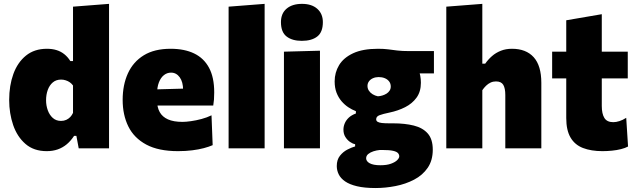

<svg xmlns="http://www.w3.org/2000/svg" viewBox="-20 -768 3293 994"><path d="M222 14.5Q155 14.5 112 -22.8Q69 -60 48.2 -120.5Q27.5 -181 27.5 -250.5Q27.5 -325 49.2 -385Q71 -445 114.5 -480.2Q158 -515.5 223 -515.5Q250.5 -515.5 273 -508.5Q295.5 -501.5 313.2 -487.2Q331 -473 344 -452H358V-493Q358 -553.5 358 -612.5Q358 -671.5 358 -733.5L544.5 -748Q544.5 -689.5 544.5 -626.5Q544.5 -563.5 544.5 -493V-214.5Q544.5 -152 544.5 -102.5Q544.5 -53 544.5 0H387.5L375.5 -64.5H363.5Q346.5 -38.5 325.5 -21Q304.5 -3.5 278.8 5.5Q253 14.5 222 14.5ZM296 -142Q311 -142 323 -147.5Q335 -153 343.8 -162.2Q352.5 -171.5 358 -183.5V-325.5Q351 -335 341.5 -341.8Q332 -348.5 320.2 -352.2Q308.5 -356 296.5 -356Q270.5 -356 253.2 -341.2Q236 -326.5 227.2 -302.2Q218.5 -278 218.5 -249Q218.5 -222 227.2 -197.5Q236 -173 253.2 -157.5Q270.5 -142 296 -142Z M901.5 14.5Q800.5 14.5 737.2 -19.5Q674 -53.5 644.5 -113.2Q615 -173 615 -251Q615 -328.5 642.2 -388.2Q669.5 -448 724.5 -481.8Q779.5 -515.5 863.5 -515.5Q935 -515.5 985.2 -491.2Q1035.5 -467 1062.2 -417.2Q1089 -367.5 1089 -289.5Q1089 -269 1087.8 -253Q1086.5 -237 1084 -221.5L926 -276.5Q927 -282.5 927.5 -289.2Q928 -296 928 -301.5Q928 -343.5 910.5 -367.8Q893 -392 865.5 -392Q845 -392 828.8 -379.2Q812.5 -366.5 802.8 -341.8Q793 -317 793 -280V-248.5Q793 -212.5 806.8 -187.8Q820.5 -163 849.5 -150Q878.5 -137 925 -137Q943 -137 969.2 -140.8Q995.5 -144.5 1023.5 -152Q1051.5 -159.5 1075 -171L1081 -16.5Q1061.5 -8 1035 -1Q1008.5 6 975 10.2Q941.5 14.5 901.5 14.5ZM686 -221.5V-302.5L976.5 -310.5L1084 -292.5V-221.5Z M1163.5 0Q1163.5 -53 1163.5 -102.5Q1163.5 -152 1163.5 -214.5V-493Q1163.5 -553.5 1163.5 -613.2Q1163.5 -673 1163.5 -733.5L1350 -748Q1350 -689.5 1350 -626.5Q1350 -563.5 1350 -493V-214.5Q1350 -152 1350 -102.5Q1350 -53 1350 0Z M1450 0Q1450 -53 1450 -102.5Q1450 -152 1450 -214.5V-264.5Q1450 -317 1450 -357Q1450 -397 1450 -431.2Q1450 -465.5 1450 -500.5L1636.5 -505.5Q1636.5 -470 1636.5 -435Q1636.5 -400 1636.5 -359Q1636.5 -318 1636.5 -264.5V-214.5Q1636.5 -152 1636.5 -102.5Q1636.5 -53 1636.5 0ZM1542.5 -556.5Q1493 -556.5 1463.8 -579Q1434.5 -601.5 1434.5 -653.5Q1434.5 -698.5 1463.8 -723.2Q1493 -748 1543.5 -748Q1594 -748 1622.8 -722.2Q1651.5 -696.5 1651.5 -653.5Q1651.5 -601.5 1622.5 -579Q1593.5 -556.5 1542.5 -556.5Z M1924 205.5Q1867 205.5 1828.2 196.2Q1789.5 187 1766.5 171Q1743.5 155 1733.5 134.5Q1723.5 114 1723.5 91.5Q1723.5 59 1739.8 38.5Q1756 18 1778.2 6.5Q1800.5 -5 1818.5 -10V-21.5Q1805 -24 1791.2 -33.8Q1777.5 -43.5 1767.8 -59.2Q1758 -75 1758 -97Q1758 -113.5 1764.8 -129.5Q1771.5 -145.5 1785.5 -158.8Q1799.5 -172 1822.5 -180.5V-192.5Q1802.5 -200 1783.2 -212.8Q1764 -225.5 1748 -244.2Q1732 -263 1722.2 -288.2Q1712.5 -313.5 1712.5 -346.5Q1712.5 -392.5 1735.5 -430.8Q1758.5 -469 1808 -492.2Q1857.5 -515.5 1937 -515.5Q1967.5 -515.5 1990 -512.5Q2012.5 -509.5 2037 -506.5Q2061.5 -503.5 2099 -503.5H2226.5V-388Q2181.5 -388 2141.5 -388Q2101.5 -388 2059.5 -388L2107.5 -459Q2133 -438 2146 -408Q2159 -378 2159 -339.5Q2159 -293.5 2136.5 -262.5Q2114 -231.5 2077.2 -213Q2040.5 -194.5 1997.5 -185.5Q1961.5 -178 1944.5 -171.5Q1927.5 -165 1927.5 -150.5Q1927.5 -142 1934.8 -137.5Q1942 -133 1957.2 -131.2Q1972.5 -129.5 1996.5 -129.5H2015.5Q2076 -129.5 2122.2 -118Q2168.5 -106.5 2194.5 -77Q2220.5 -47.5 2220.5 7Q2220.5 62.5 2194.2 100.8Q2168 139 2124 162Q2080 185 2027.8 195.2Q1975.5 205.5 1924 205.5ZM1949.5 87.5Q1982.5 87.5 2004.2 79.5Q2026 71.5 2036.5 60.8Q2047 50 2047 41.5Q2047 32 2040.2 24.5Q2033.5 17 2015 12.8Q1996.5 8.5 1960 8.5H1946Q1930 10 1913.5 15.2Q1897 20.5 1886.2 29.5Q1875.5 38.5 1875.5 51.5Q1875.5 59 1880 65.5Q1884.5 72 1893.5 77Q1902.5 82 1916.5 84.8Q1930.5 87.5 1949.5 87.5ZM1936 -269.5Q1947.5 -270 1959.2 -273.5Q1971 -277 1981 -283.2Q1991 -289.5 1997 -298.8Q2003 -308 2003 -320Q2003 -335.5 1994.5 -346.5Q1986 -357.5 1972 -363.2Q1958 -369 1940.5 -369Q1924.5 -369 1911.2 -363.2Q1898 -357.5 1890.2 -347Q1882.5 -336.5 1882.5 -323Q1882.5 -309.5 1889.8 -298.5Q1897 -287.5 1909.2 -280Q1921.5 -272.5 1936 -269.5Z M2290.5 0Q2290.5 -53 2290.5 -102.5Q2290.5 -152 2290.5 -214.5V-493Q2290.5 -553.5 2290.5 -613.2Q2290.5 -673 2290.5 -733.5L2477 -748Q2477 -690 2477 -626.8Q2477 -563.5 2477 -493V-438.5H2492Q2507 -460 2527 -477.5Q2547 -495 2572.8 -505.2Q2598.5 -515.5 2630.5 -515.5Q2703.5 -515.5 2743 -471.8Q2782.5 -428 2782.5 -339Q2782.5 -306 2782.5 -275.8Q2782.5 -245.5 2782.5 -214.5Q2782.5 -152.5 2782.5 -102.8Q2782.5 -53 2782.5 0H2596Q2596 -53 2596 -101.5Q2596 -150 2596 -204V-276Q2596 -311 2585.5 -328.8Q2575 -346.5 2547.5 -346.5Q2532.5 -346.5 2519.8 -340.5Q2507 -334.5 2496.2 -324Q2485.5 -313.5 2477 -301V-204Q2477 -149.5 2477 -101.2Q2477 -53 2477 0Z M3099 14.5Q3040.5 14.5 2998.2 -1.8Q2956 -18 2933.8 -55.8Q2911.5 -93.5 2911.5 -157Q2911.5 -184 2911.5 -213.5Q2911.5 -243 2911.5 -278.2Q2911.5 -313.5 2911.5 -357Q2911.5 -400.5 2911.5 -455.5Q2911.5 -515.5 2911.5 -564Q2911.5 -612.5 2911.5 -663L3095.5 -694.5Q3095.5 -654.5 3095.5 -617.8Q3095.5 -581 3095.5 -542Q3095.5 -503 3095.5 -455.5V-219.5Q3095.5 -179 3109 -157.2Q3122.5 -135.5 3155 -135.5Q3169.5 -135.5 3186.8 -141Q3204 -146.5 3222 -158L3231.5 -9.5Q3217 -1.5 3195.2 4Q3173.5 9.5 3148.2 12Q3123 14.5 3099 14.5ZM2838.5 -362V-500.5H3230V-362Q3185 -362 3139.8 -362Q3094.5 -362 3052.5 -362H2968Z"/></svg>

Font: Commissioner Thin ExtraBold
Style: Regular
Weight: 800
Version: Version 1.000